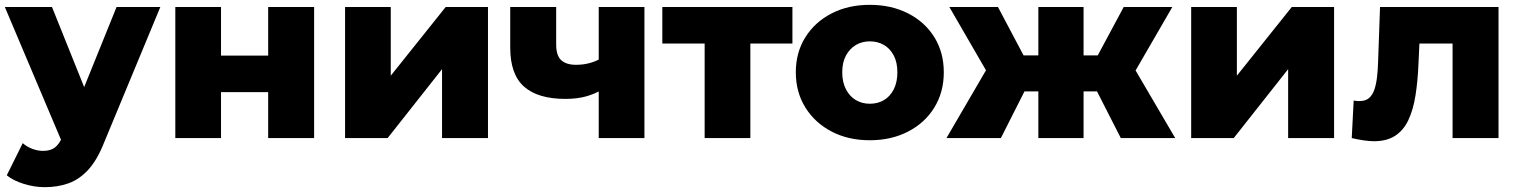

<svg xmlns="http://www.w3.org/2000/svg" viewBox="-21 -571 6281 794"><path d="M164 203Q121 203 77.5 189.5Q34 176 7 154L73 21Q90 36 112.5 44.5Q135 53 157 53Q188 53 206 39Q224 25 237 -5L262 -68L277 -87L461 -542H642L408 22Q380 92 343.5 131.5Q307 171 262.5 187Q218 203 164 203ZM238 23 -1 -542H194L370 -104Z M704 0V-542H893V-341H1088V-542H1278V0H1088V-190H893V0Z M1406 0V-542H1595V-258L1822 -542H1997V0H1807V-285L1582 0Z M2468 -200Q2440 -183 2403 -172.5Q2366 -162 2317 -162Q2204 -162 2146.5 -212.5Q2089 -263 2089 -374V-542H2279V-387Q2279 -341 2300 -322Q2321 -303 2361 -303Q2392 -303 2418.5 -310.5Q2445 -318 2467 -331ZM2455 0V-542H2644V0Z M2893 0V-433L2934 -391H2718V-542H3256V-391H3040L3082 -433V0Z M3576 9Q3487 9 3418 -27Q3349 -63 3309.5 -126.5Q3270 -190 3270 -272Q3270 -354 3309.5 -417Q3349 -480 3418 -515.5Q3487 -551 3576 -551Q3665 -551 3734.5 -515.5Q3804 -480 3843 -417Q3882 -354 3882 -272Q3882 -190 3843 -126.5Q3804 -63 3734.5 -27Q3665 9 3576 9ZM3576 -142Q3609 -142 3634.5 -157Q3660 -172 3675 -201.5Q3690 -231 3690 -272Q3690 -313 3675 -341.5Q3660 -370 3634.5 -385Q3609 -400 3576 -400Q3544 -400 3518.5 -385Q3493 -370 3477.5 -341.5Q3462 -313 3462 -272Q3462 -231 3477.5 -201.5Q3493 -172 3518.5 -157Q3544 -142 3576 -142Z M4614 0 4485 -253 4638 -343 4839 0ZM4404 -193V-342H4599V-193ZM4658 -250 4479 -268 4626 -542H4827ZM4118 0H3893L4093 -343L4246 -253ZM4460 0H4273V-542H4460ZM4328 -193H4133V-342H4328ZM4074 -250 3905 -542H4106L4251 -268Z M4905 0V-542H5094V-258L5321 -542H5496V0H5306V-285L5081 0Z M5569 0 5577 -155Q5584 -154 5590 -153.5Q5596 -153 5601 -153Q5626 -153 5640.5 -165.5Q5655 -178 5662.5 -200Q5670 -222 5673.5 -251.5Q5677 -281 5678 -316L5686 -542H6176V0H5986V-434L6028 -391H5811L5851 -436L5845 -308Q5842 -235 5832.5 -175.5Q5823 -116 5803 -74Q5783 -32 5748.5 -9.5Q5714 13 5661 13Q5642 13 5618.5 9.5Q5595 6 5569 0Z"/></svg>

Font: MOST Montserrat ExtraBold
Style: Regular
Weight: 800
Designer: Julieta Ulanovsky
Foundry: Julieta Ulanovsky
Version: Version 8.000;March 11, 2024;FontCreator 15.0.0.2926 64-bit